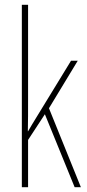

<svg xmlns="http://www.w3.org/2000/svg" viewBox="-20 -780 364 800"><path d="M97 -361V-760H71V0H97V-197L167 -304L291 0H317L184 -329L304 -527H276L128 -285C116 -266 110 -255 97 -233H96C97 -278 97 -314 97 -361Z"/></svg>

Font: Noto Sans Devanagari ExtraCondensed Thin
Style: Regular
Weight: 100
Width: 2
Designer: Jelle Bosma - Monotype Design Team
Foundry: Monotype Imaging Inc.
Version: Version 2.004